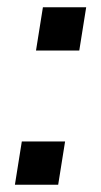

<svg xmlns="http://www.w3.org/2000/svg" viewBox="-20 -508 277 528"><path d="M79 -369 98 -488H217L198 -369ZM21 0 40 -119H159L140 0Z"/></svg>

Font: Nunito Sans 12pt SemiBold
Style: Italic
Weight: 600
Italic angle: -9°
Designer: Vernon Adams
Foundry: Vernon Adams
Version: Version 3.101;gftools[0.9.27]